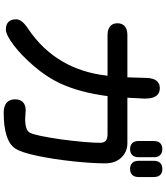

<svg xmlns="http://www.w3.org/2000/svg" viewBox="50 -886 899 1040"><g transform="rotate(90 500.0 -365.5)"><path d="M819.3 -783.2Q831.1 -771.5 831.1 -749V-666Q831.1 -643.6 819.3 -631.8Q807.6 -620.1 787.1 -620.1Q766.6 -620.1 754.9 -631.8Q743.2 -643.6 743.2 -666V-749Q743.2 -771.5 754.9 -783.2Q766.6 -794.9 787.1 -794.9Q807.6 -794.9 819.3 -783.2ZM894.5 -794.9Q926.8 -794.9 935.5 -768.6Q938.5 -759.8 938.5 -749V-666Q938.5 -643.6 926.8 -631.8Q915 -620.1 894.5 -620.1Q874 -620.1 862.3 -631.8Q850.6 -643.6 850.6 -666V-749Q850.6 -771.5 862.3 -783.2Q874 -794.9 894.5 -794.9ZM494.1 -767.6Q513.7 -747.1 513.7 -701.2Q513.7 -700.2 508.8 -605.5H754.9Q801.8 -605.5 833 -572.8Q864.3 -540 864.3 -485.4Q864.3 -412.1 853 -308.1Q841.8 -204.1 823.2 -116.2Q804.7 -28.3 783.2 2.9Q741.2 64.5 588.9 64.5Q551.8 64.5 533.2 45.9Q517.6 30.3 517.6 2.9Q517.6 -24.4 532.2 -39.1Q547.9 -54.7 577.1 -54.7Q578.1 -54.7 623 -51.8Q684.6 -51.8 698.2 -77.1Q706.1 -90.8 715.3 -134.3Q724.6 -177.7 734.4 -246.1Q752.9 -386.7 752.9 -458Q752.9 -477.5 743.2 -487.3Q732.4 -498 706.1 -498H500Q480.5 -346.7 429.7 -238.3Q396.5 -168 338.9 -100.6Q282.2 -34.2 225.6 9.3Q168.9 52.7 138.7 52.7Q112.3 52.7 98.1 38.6Q84 24.4 84 -2.9Q84 -35.2 137.7 -69.3Q359.4 -220.7 389.6 -498H168.9Q135.7 -498 119.1 -514.6Q105.5 -528.3 105.5 -551.8Q105.5 -575.2 119.1 -588.9Q135.7 -605.5 168.9 -605.5H398.4L401.4 -704.1Q401.4 -748 420.9 -767.6Q434.6 -781.2 457 -781.2Q479.5 -781.2 494.1 -767.6Z"/></g></svg>

Font: FakePearl
Style: SemiBold
Weight: 400
Version: Version 1.2